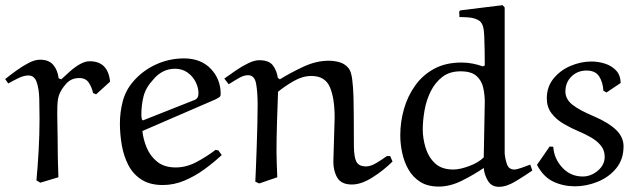

<svg xmlns="http://www.w3.org/2000/svg" viewBox="-20 -704 2459 743"><path d="M406 -388 352 -339 340 -344Q336 -365 324 -383.5Q312 -402 287 -402Q256 -402 237 -381Q218 -360 210 -340Q203 -324 202 -294Q201 -264 202 -230.5Q203 -197 203 -170Q203 -95 206 -18L136 3L121 -6Q126 -59 129.5 -121Q133 -183 133 -243Q133 -282 132 -321Q131 -360 122 -386Q113 -412 90 -412Q73 -412 52 -402Q31 -392 12 -381L0 -398Q20 -414 43.5 -431Q67 -448 91 -460.5Q115 -473 135 -473Q169 -473 186 -453Q203 -433 207 -401L217 -397Q232 -411 250.5 -427.5Q269 -444 289 -455.5Q309 -467 327 -467Q398 -467 406 -388Z M834 -340Q834 -331 827.5 -327Q821 -323 813 -319L531 -197Q534 -166 547.5 -133Q561 -100 588.5 -78Q616 -56 660 -56Q701 -56 740.5 -77Q780 -98 814 -124L825 -122L838 -104Q807 -75 770.5 -48.5Q734 -22 693.5 -5Q653 12 610 12Q560 12 527.5 -9Q495 -30 477 -64.5Q459 -99 451.5 -141.5Q444 -184 444 -226Q444 -270 455 -312Q466 -354 495 -388Q532 -431 583.5 -454.5Q635 -478 692 -478Q757 -478 795.5 -438Q834 -398 834 -340ZM657 -438Q632 -438 610.5 -427Q589 -416 573 -396Q544 -365 535.5 -331Q527 -297 527 -260Q527 -256 527.5 -251.5Q528 -247 529 -242L533 -238L735 -318Q740 -320 744 -326Q748 -332 748 -344Q748 -365 737 -387Q726 -409 705.5 -423.5Q685 -438 657 -438Z M1053 -18 983 6 968 -1Q969 -20 970.5 -57Q972 -94 973.5 -138.5Q975 -183 976 -225.5Q977 -268 977 -298Q977 -348 971 -380.5Q965 -413 940 -413Q924 -413 905.5 -402.5Q887 -392 865 -378L848 -400Q869 -415 893 -431.5Q917 -448 941 -459.5Q965 -471 983 -471Q1021 -471 1036 -451Q1051 -431 1055 -403L1063 -397Q1105 -423 1154.5 -446Q1204 -469 1252 -469Q1274 -469 1294.5 -463Q1315 -457 1329 -440Q1339 -428 1343 -396.5Q1347 -365 1348 -326.5Q1349 -288 1349 -256Q1349 -181 1349.5 -138Q1350 -95 1359.5 -77.5Q1369 -60 1397 -60Q1414 -60 1436 -73Q1458 -86 1477 -100H1490L1499 -79Q1465 -45 1421.5 -17.5Q1378 10 1342 10Q1301 10 1285.5 -16Q1270 -42 1270 -78L1275 -249Q1275 -324 1256.5 -367Q1238 -410 1185 -410Q1151 -410 1117 -390.5Q1083 -371 1056 -349Q1054 -295 1052 -233Q1050 -171 1050 -116Q1050 -95 1051 -71.5Q1052 -48 1053 -18Z M1758 -638 1757 -660 1762 -664 1925 -684 1933 -675V-110Q1935 -88 1942 -68Q1949 -48 1971 -48Q1979 -48 1998 -54.5Q2017 -61 2032 -67L2040 -44Q2011 -24 1975.5 -2.5Q1940 19 1911 19Q1882 19 1868 -4.5Q1854 -28 1852 -54Q1814 -28 1768 -5Q1722 18 1678 18Q1635 18 1606.5 0Q1578 -18 1561 -47.5Q1544 -77 1536.5 -112Q1529 -147 1529 -180Q1529 -233 1543.5 -283Q1558 -333 1587 -373.5Q1616 -414 1660.5 -438Q1705 -462 1766 -462Q1788 -462 1808.5 -458Q1829 -454 1849 -447L1856 -451Q1856 -478 1855.5 -508Q1855 -538 1854 -563.5Q1853 -589 1849 -602Q1844 -620 1828.5 -627.5Q1813 -635 1794 -636.5Q1775 -638 1758 -638ZM1852 -95 1856 -310Q1856 -337 1850 -364.5Q1844 -392 1824 -410Q1804 -428 1762 -428Q1720 -428 1692 -406.5Q1664 -385 1647 -351Q1630 -317 1623 -277.5Q1616 -238 1616 -203Q1616 -168 1627 -132Q1638 -96 1663.5 -72Q1689 -48 1734 -48Q1760 -48 1796 -61.5Q1832 -75 1852 -95Z M2382 -383 2327 -346 2315 -353Q2313 -386 2298.5 -408.5Q2284 -431 2250 -431Q2215 -431 2191.5 -408Q2168 -385 2168 -350Q2168 -320 2195.5 -298.5Q2223 -277 2278 -254Q2336 -229 2364.5 -201Q2393 -173 2393 -138Q2393 -87 2364.5 -52.5Q2336 -18 2292.5 -0.5Q2249 17 2205 17Q2160 17 2121.5 -1Q2083 -19 2058 -66L2107 -137L2121 -136Q2124 -90 2156 -55.5Q2188 -21 2235 -21Q2267 -21 2293.5 -43.5Q2320 -66 2320 -97Q2320 -123 2305 -141Q2290 -159 2267.5 -172Q2245 -185 2221 -195Q2190 -208 2161 -225Q2132 -242 2114 -266Q2096 -290 2096 -323Q2096 -368 2122 -400Q2148 -432 2188 -449Q2228 -466 2269 -466Q2295 -466 2320.5 -458Q2346 -450 2363.5 -432Q2381 -414 2382 -383Z"/></svg>

Font: Aref Ruqaa Ink
Style: Regular
Weight: 400
Designer: Abdullah Aref
Version: Version 1.005